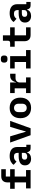

<svg xmlns="http://www.w3.org/2000/svg" viewBox="1998 -2790 803 4840"><g transform="rotate(-90 2400.0 -369.5)"><path d="M71 -115H223V-401H61V-516H223V-591Q223 -656 261.5 -698Q300 -740 381 -740H556V-625H371V-516H556V-401H371V-115H533V0H71Z M1087 0Q1038 0 1015.5 -22.5Q993 -45 982 -85L980 -91H975Q962 -41 919.5 -14.5Q877 12 818 12Q743 12 697.5 -29Q652 -70 652 -143Q652 -223 711.5 -262Q771 -301 884 -301H967V-327Q967 -373 945.5 -396.5Q924 -420 873 -420Q827 -420 797.5 -402Q768 -384 747 -355L666 -427Q692 -471 748 -499.5Q804 -528 890 -528Q996 -528 1055.5 -479.5Q1115 -431 1115 -333V-108H1172V0ZM874 -85Q913 -85 940 -104.5Q967 -124 967 -160V-221H888Q797 -221 797 -161V-141Q797 -114 818 -99.5Q839 -85 874 -85Z M1412 0 1227 -516H1383L1450 -295L1499 -123H1507L1556 -295L1623 -516H1773L1588 0Z M2100 12Q1979 12 1910 -60.5Q1841 -133 1841 -258Q1841 -383 1910 -455.5Q1979 -528 2100 -528Q2221 -528 2290 -455.5Q2359 -383 2359 -258Q2359 -133 2290 -60.5Q2221 12 2100 12ZM2100 -98Q2150 -98 2178 -129Q2206 -160 2206 -217V-299Q2206 -356 2178 -387Q2150 -418 2100 -418Q2051 -418 2022.5 -387Q1994 -356 1994 -299V-217Q1994 -160 2022.5 -129Q2051 -98 2100 -98Z M2474 -115H2593V-401H2474V-516H2741V-370H2748Q2758 -408 2777 -441.5Q2796 -475 2829 -495.5Q2862 -516 2913 -516H2962V-380H2852Q2797 -380 2769 -347.5Q2741 -315 2741 -268V-115H2870V0H2474Z M3332 -582Q3283 -582 3263 -602.5Q3243 -623 3243 -652V-681Q3243 -711 3263 -731Q3283 -751 3332 -751Q3382 -751 3401.5 -731Q3421 -711 3421 -681V-652Q3421 -623 3401.5 -602.5Q3382 -582 3332 -582ZM3094 -115H3258V-401H3094V-516H3406V-115H3558V0H3094Z M3940 0Q3860 0 3821 -42Q3782 -84 3782 -149V-401H3642V-516H3733Q3766 -516 3780 -529.5Q3794 -543 3794 -577V-698H3930V-516H4131V-401H3930V-115H4131V0Z M4687 0Q4638 0 4615.5 -22.5Q4593 -45 4582 -85L4580 -91H4575Q4562 -41 4519.5 -14.5Q4477 12 4418 12Q4343 12 4297.5 -29Q4252 -70 4252 -143Q4252 -223 4311.5 -262Q4371 -301 4484 -301H4567V-327Q4567 -373 4545.5 -396.5Q4524 -420 4473 -420Q4427 -420 4397.5 -402Q4368 -384 4347 -355L4266 -427Q4292 -471 4348 -499.5Q4404 -528 4490 -528Q4596 -528 4655.5 -479.5Q4715 -431 4715 -333V-108H4772V0ZM4474 -85Q4513 -85 4540 -104.5Q4567 -124 4567 -160V-221H4488Q4397 -221 4397 -161V-141Q4397 -114 4418 -99.5Q4439 -85 4474 -85Z"/></g></svg>

Font: Lilex Nerd Font
Style: Bold
Weight: 700
Designer: Mike Abbink, Paul van der Laan, Pieter van Rosmalen, Mikhael Khrustik
Foundry: Mikhael Khrustik
Version: Version 2.400; ttfautohint (v1.8.4.7-5d5b);Nerd Fonts 3.3.0